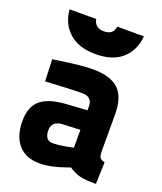

<svg xmlns="http://www.w3.org/2000/svg" viewBox="-140 -838 792 941"><g transform="rotate(20 256.0 -368.0)"><path d="M253 -585Q341 -585 390 -628Q440 -672 447 -748H308Q302 -704 254 -704Q206 -704 198 -748H59Q66 -672 117 -628Q166 -585 253 -585ZM178 12Q236 12 308 -14L331 -22Q360 -2 388 5Q413 12 473 12L477 -102Q456 -107 451 -116Q445 -125 445 -154V-339Q445 -431 402 -471Q359 -511 269 -511Q211 -511 98 -494L63 -489L67 -375Q203 -383 261 -383Q284 -383 297 -371Q311 -357 311 -338V-313L203 -306Q112 -300 71 -265Q29 -230 29 -154Q29 -76 68 -32Q106 12 178 12ZM164 -156Q164 -204 220 -207L311 -211V-118Q246 -103 205 -103Q164 -103 164 -156Z"/></g></svg>

Font: Online Auction - Bold
Style: Bold
Weight: 500
Designer: Mohamed Mostafa, the designer of Online Auction
Foundry: Kief Type Foundry
Version: ""